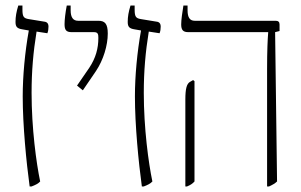

<svg xmlns="http://www.w3.org/2000/svg" viewBox="-20 -667 1086 693"><path d="M87 6H94C107 1 118 -4 125 -12C111 -79 94 -204 94 -332C94 -410 100 -479 112 -553L151 -547C154 -555 155 -562 155 -571C155 -582 150 -588 139 -589L84 -598C66 -601 61 -606 61 -632V-647H46C39 -624 36 -607 36 -588C36 -571 41 -564 61 -561L84 -557C70 -479 62 -393 62 -319C62 -215 75 -82 87 6Z M279 -341 326 -410C353 -450 369 -503 369 -546C369 -582 358 -592 335 -592H262C244 -592 235 -604 235 -630V-647H221C216 -622 213 -595 213 -580C213 -560 218 -551 238 -551H319C334 -551 335 -543 335 -530C335 -493 326 -458 302 -422L258 -358Z M492 6H499C512 1 523 -4 530 -12C516 -79 499 -204 499 -332C499 -410 505 -479 517 -553L556 -547C559 -555 560 -562 560 -571C560 -582 555 -588 544 -589L489 -598C471 -601 466 -606 466 -632V-647H451C444 -624 441 -607 441 -588C441 -571 446 -564 466 -561L489 -557C475 -479 467 -393 467 -319C467 -215 480 -82 492 6Z M944 6H951C962 1 973 -5 980 -12L973 -551L989 -555V-579C989 -588 984 -592 975 -592H683C665 -592 657 -604 657 -630V-647H642C638 -623 634 -595 634 -579C634 -560 640 -551 659 -551H948V-550C946 -526 944 -483 944 -418ZM649 6H655C667 1 675 -4 682 -12V-374L677 -378L665 -371C654 -364 649 -347 649 -308Z"/></svg>

Font: Noto Serif Hebrew Condensed ExtraLight
Style: Regular
Weight: 200
Width: 3
Designer: Monotype Design Team
Foundry: Monotype Imaging Inc.
Version: Version 2.004